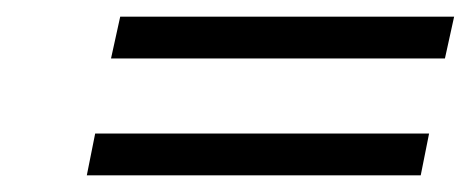

<svg xmlns="http://www.w3.org/2000/svg" viewBox="-20 -370 564 230"><path d="M513 -300H113L124 -350H524ZM484 -160H84L94 -210H494Z"/></svg>

Font: Trochut
Style: Italic
Weight: 400
Italic angle: -12°
Designer: Andreu Balius
Foundry: Andreu Balius
Version: Version 1.001